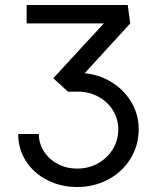

<svg xmlns="http://www.w3.org/2000/svg" viewBox="-20 -744 630 771"><path d="M53 -206H136Q136 -168 156.5 -136Q177 -104 212 -85.5Q247 -67 290 -67Q336 -67 373.5 -88Q411 -109 433 -145Q455 -181 455 -224Q455 -266 433.5 -301Q412 -336 374.5 -356Q337 -376 292 -376H253L194 -430L397 -650H87V-724H493L503 -650L320 -450Q381 -444 430.5 -412.5Q480 -381 508.5 -332Q537 -283 537 -225Q537 -161 504.5 -107.5Q472 -54 415 -23.5Q358 7 290 7Q224 7 169.5 -21Q115 -49 84 -97.5Q53 -146 53 -206Z"/></svg>

Font: SUITE Medium
Style: Regular
Weight: 500
Designer: Sun
Foundry: Sun
Version: Version 2.040